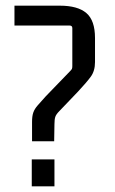

<svg xmlns="http://www.w3.org/2000/svg" viewBox="-20 -657 407 677"><path d="M171 -159H93V-227Q93 -248 97.5 -260.5Q102 -273 112.5 -285Q123 -297 141 -317L227 -406Q232 -411 233.5 -414Q235 -417 235 -424V-558Q235 -567 225 -567H31V-637H191Q254 -637 284.5 -611Q315 -585 315 -523V-438Q315 -407 300 -386.5Q285 -366 255 -334L189 -265Q178 -254 175 -245Q172 -236 172 -219ZM172 0H92V-95H172Z"/></svg>

Font: Gemunu Libre ExtraLight
Style: Regular
Weight: 400
Version: Version 1.100